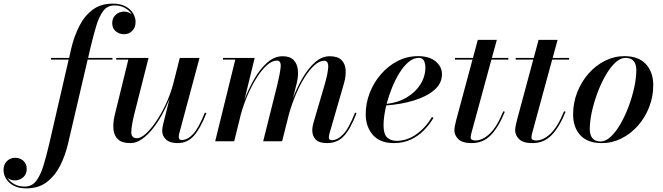

<svg xmlns="http://www.w3.org/2000/svg" viewBox="-224 -780 3660 1060"><path d="M57.5 -460H157.5L169 -511.5Q185 -579 213.5 -635.5Q242 -692 287.2 -726Q332.5 -760 398.5 -760Q440.5 -760 468.8 -744.8Q497 -729.5 510.8 -706.2Q524.5 -683 524.5 -659.5Q524.5 -628.5 506.2 -609.8Q488 -591 460.5 -591Q435.5 -591 415.5 -607Q395.5 -623 395.5 -653Q395.5 -681 415 -698.5Q434.5 -716 461.5 -716Q485 -716 503.5 -700.5Q492 -720.5 467.8 -735.2Q443.5 -750 407 -750Q368.5 -750 345.2 -718.5Q322 -687 306.5 -634Q291 -581 275.5 -517L262.5 -460H397V-451H260L152 11.5Q136.5 78.5 107.8 135Q79 191.5 33.5 225.8Q-12 260 -79 260Q-121 260 -149 244.8Q-177 229.5 -190.8 206.2Q-204.5 183 -204.5 159.5Q-204.5 128 -185.8 109.5Q-167 91 -140 91Q-114.5 91 -95.5 107.2Q-76.5 123.5 -76.5 153Q-76.5 182.5 -96.5 199.2Q-116.5 216 -143 216Q-164.5 216 -182 203Q-169.5 222.5 -145.8 236.2Q-122 250 -87 250Q-48 250 -24 218.5Q0 187 16 134.2Q32 81.5 47 17.5L155 -451H57.5Z M596 -460 517 -148.5Q502.5 -89.5 500.8 -53.2Q499 -17 533 -17Q553.5 -17 581 -41.8Q608.5 -66.5 637.5 -109Q666.5 -151.5 691.8 -205.5Q717 -259.5 732.5 -317.5L768.5 -460H877.5L765 -41Q763 -33 763 -23.5Q763 -7 779 -7Q811.5 -7 842 -39.8Q872.5 -72.5 907 -158L915.5 -155.5Q882 -70 846 -30Q810 10 757 10Q713 10 692.2 -10.2Q671.5 -30.5 671.5 -57Q671.5 -71.5 676 -91.5L711.5 -233Q693.5 -188.5 669.5 -145.2Q645.5 -102 617.2 -67Q589 -32 558.2 -11Q527.5 10 496 10Q450 10 428 -10.2Q406 -30.5 402.5 -64.5Q399 -98.5 408.5 -141L484.5 -451H417.5V-460Z M1333.5 0H1229L1306 -308Q1322.5 -375.5 1325.5 -410.5Q1328.5 -445.5 1305 -445.5Q1278.5 -445.5 1250.2 -420.5Q1222 -395.5 1194.8 -353.2Q1167.5 -311 1144.5 -258.2Q1121.5 -205.5 1106 -150L1069 0H964L1075 -451H1007V-460H1182L1125.5 -228.5Q1148.5 -290.5 1180.8 -345.8Q1213 -401 1252.2 -435.2Q1291.5 -469.5 1336 -469.5Q1376.5 -469.5 1396.8 -448.8Q1417 -428 1420.5 -394Q1424 -360 1414 -319.5L1393.5 -238Q1416.5 -298.5 1447.5 -351.2Q1478.5 -404 1516 -436.8Q1553.5 -469.5 1596 -469.5Q1640.5 -469.5 1661.2 -448.8Q1682 -428 1684.2 -394Q1686.5 -360 1675 -319.5L1595 -43Q1591.5 -30 1591.5 -21Q1591.5 -6 1608 -6Q1639 -6 1670.5 -38.5Q1702 -71 1736 -158L1744.5 -155.5Q1710.5 -67 1674.2 -28.5Q1638 10 1581.5 10Q1538 10 1519 -9.8Q1500 -29.5 1500 -61Q1500 -72 1502.2 -83.2Q1504.5 -94.5 1507 -103.5L1567 -308Q1586.5 -374.5 1588 -409.5Q1589.5 -444.5 1566 -444.5Q1539.5 -444.5 1511.8 -419.5Q1484 -394.5 1457.5 -352.2Q1431 -310 1408.8 -257.2Q1386.5 -204.5 1371 -149Z M1893.5 -88Q1893.5 -39.5 1913.5 -21Q1933.5 -2.5 1965 -2.5Q2024 -2.5 2075 -39Q2126 -75.5 2161 -134L2169 -129Q2147.5 -92.5 2116.5 -60.8Q2085.5 -29 2044 -9.5Q2002.5 10 1950.5 10Q1874 10 1834.5 -35.2Q1795 -80.5 1795 -150Q1795 -209.5 1817 -266.5Q1839 -323.5 1878.5 -369.5Q1918 -415.5 1970.5 -442.8Q2023 -470 2084 -470Q2146.5 -470 2181.2 -441Q2216 -412 2216 -370Q2216 -319.5 2173.8 -283.2Q2131.5 -247 2061.8 -225.5Q1992 -204 1908.5 -198Q1893.5 -136 1893.5 -88ZM2087.5 -460.5Q2059 -460.5 2032.2 -438.2Q2005.5 -416 1982.2 -379Q1959 -342 1940.8 -297Q1922.5 -252 1910.5 -206.5Q1974 -213.5 2022.2 -242.5Q2070.5 -271.5 2097.5 -315Q2124.5 -358.5 2124.5 -408.5Q2124.5 -428.5 2116.5 -444.5Q2108.5 -460.5 2087.5 -460.5Z M2563 -163Q2529 -78.5 2486 -34.2Q2443 10 2380.5 10Q2328 10 2306.2 -12Q2284.5 -34 2284.5 -60.5Q2284.5 -70.5 2287.5 -86Q2290.5 -101.5 2294.5 -116.5L2384.5 -451H2287.5V-460H2387L2414 -560H2519L2491.5 -460H2582.5V-451H2489L2379 -47Q2377.5 -41.5 2376 -35Q2374.5 -28.5 2374.5 -21.5Q2374.5 -4.5 2400.5 -4.5Q2440 -4.5 2479.8 -42Q2519.5 -79.5 2554.5 -165.5Z M2898.5 -163Q2864.5 -78.5 2821.5 -34.2Q2778.5 10 2716 10Q2663.5 10 2641.8 -12Q2620 -34 2620 -60.5Q2620 -70.5 2623 -86Q2626 -101.5 2630 -116.5L2720 -451H2623V-460H2722.5L2749.5 -560H2854.5L2827 -460H2918V-451H2824.5L2714.5 -47Q2713 -41.5 2711.5 -35Q2710 -28.5 2710 -21.5Q2710 -4.5 2736 -4.5Q2775.5 -4.5 2815.2 -42Q2855 -79.5 2890 -165.5Z M3098.5 10Q3019.5 10 2979.8 -33.5Q2940 -77 2940 -148.5Q2940 -212.5 2962.8 -270.5Q2985.5 -328.5 3025 -373.5Q3064.5 -418.5 3115.5 -444.2Q3166.5 -470 3223 -470Q3301.5 -470 3342 -425.8Q3382.5 -381.5 3382.5 -310Q3382.5 -246.5 3360 -188.8Q3337.5 -131 3298 -86.2Q3258.5 -41.5 3207.2 -15.8Q3156 10 3098.5 10ZM3091.5 1Q3120 1 3148.5 -25.8Q3177 -52.5 3202.2 -96.8Q3227.5 -141 3247 -193.5Q3266.5 -246 3277.8 -298.2Q3289 -350.5 3289 -393Q3289 -424.5 3274.5 -442.5Q3260 -460.5 3229.5 -460.5Q3201 -460.5 3172.5 -433.8Q3144 -407 3118.8 -362.8Q3093.5 -318.5 3074 -266Q3054.5 -213.5 3043.2 -161.2Q3032 -109 3032 -66.5Q3032 -35.5 3046.5 -17.2Q3061 1 3091.5 1Z"/></svg>

Font: Bodoni* 24pt Medium
Style: Italic
Weight: 500
Italic angle: -13°
Version: Version 2.3